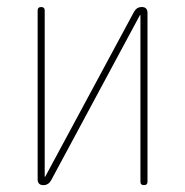

<svg xmlns="http://www.w3.org/2000/svg" viewBox="-20 -540 540 560"><path d="M106.4 0Q90.8 0 89.8 -15.6V-509.8Q89.8 -519.5 100.1 -519.5Q110.4 -519.5 110.4 -509.8V-25.4Q110.4 -24.4 111.3 -24.4Q112.3 -24.4 112.3 -25.4L371.1 -505.9Q378.9 -519.5 393.6 -519.5Q409.2 -519.5 410.2 -503.9V-9.8Q410.2 0 399.9 0Q389.6 0 389.6 -9.8V-495.1Q389.6 -496.1 388.7 -496.1Q387.7 -496.1 387.7 -495.1L128.9 -13.7Q121.1 0 106.4 0Z"/></svg>

Font: Rounded Mgen+ 1m thin
Style: Regular
Weight: 100
Designer: [Source Han Sans]
Ryoko NISHIZUKA  (kana & ideographs); Paul D. Hunt (Latin, Greek & Cyrillic); Wenlong ZHANG  (bopomofo
Version: Version 1.059.20150602